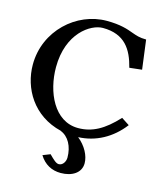

<svg xmlns="http://www.w3.org/2000/svg" viewBox="-129 -751 901 1074"><g transform="rotate(15 322.0 -213.5)"><path d="M201 161C230 208 273 231 325 231C390 231 441 200 441 144C441 100 414 49 368 12C468 8 558 -40 624 -126L578 -156C501 -73 435 -37 354 -37C215 -37 147 -192 147 -334C147 -532 274 -614 344 -614C472 -614 519 -536 544 -437L616 -445L594 -614C555 -614 535 -622 512 -630C477 -643 435 -658 355 -658C181 -658 18 -512 18 -315C18 -179 98 -37 266 3H264C312 21 340 74 340 138C340 161 325 186 302 186C286 186 269 169 244 144Z"/></g></svg>

Font: Libertinus Serif Semibold
Style: Regular
Weight: 600
Designer: Philipp H. Poll, Khaled Hosny
Foundry: Caleb Maclennan
Version: Version 7.050;RELEASE